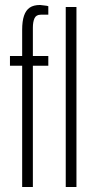

<svg xmlns="http://www.w3.org/2000/svg" viewBox="-20 -751 384 771"><path d="M69 0V-487H20V-526H69V-631Q69 -666 76.5 -688Q84 -710 99.5 -720.5Q115 -731 141 -731Q144 -731 149.5 -730Q155 -729 162 -728.5Q169 -728 174 -726V-692H144Q125 -692 118.5 -677.5Q112 -663 112 -640V-526H174V-487H112V0ZM244 0V-723H287V0Z"/></svg>

Font: Archivo ExtraCondensed Thin
Style: Regular
Weight: 250
Width: 2
Designer: Hector Gatti
Foundry: Omnibus-Type
Version: Version 2.001